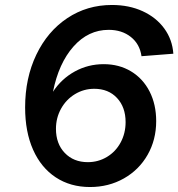

<svg xmlns="http://www.w3.org/2000/svg" viewBox="-20 -736 717 772"><path d="M81 -304Q81 -422 126 -516Q171 -610 250.5 -663Q330 -716 430 -716Q499 -716 553.5 -691Q608 -666 640.5 -621.5Q673 -577 677 -520L549 -510Q542 -559 506 -587.5Q470 -616 417 -616Q335 -616 275.5 -549Q216 -482 193 -367Q227 -419 280.5 -448.5Q334 -478 397 -478Q459 -478 507 -449Q555 -420 581.5 -368Q608 -316 608 -249Q608 -174 573.5 -113.5Q539 -53 478 -18.5Q417 16 342 16Q263 16 204 -23Q145 -62 113 -134Q81 -206 81 -304ZM333 -84Q375 -84 410 -105Q445 -126 465 -163Q485 -200 485 -245Q485 -305 450.5 -342Q416 -379 359 -379Q317 -379 281.5 -357.5Q246 -336 225.5 -299Q205 -262 205 -218Q205 -158 240.5 -121Q276 -84 333 -84Z"/></svg>

Font: MedMera Sans Semibold
Style: Italic
Weight: 600
Italic angle: -11°
Designer: Kasper Nordkvist
Foundry: UNCUT.wtf
Version: Version 1.300